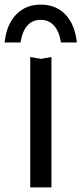

<svg xmlns="http://www.w3.org/2000/svg" viewBox="-56 -812 353 832"><path d="M277 -628H208Q201 -675 178.5 -700.5Q156 -726 120 -726Q84 -726 62 -700.5Q40 -675 33 -628H-36Q-28 -705 13.5 -748.5Q55 -792 120 -792Q187 -792 228 -748.5Q269 -705 277 -628ZM75 -565 121 -557 167 -565V0H75Z"/></svg>

Font: Unbounded Light
Style: Regular
Weight: 300
Designer: Luke Prowse, Jean-Baptiste Morizot, Fátima Lázaro, Florian Runge
Foundry: NaN
Version: Version 1.700